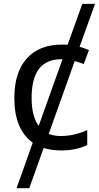

<svg xmlns="http://www.w3.org/2000/svg" viewBox="-20 -780 520 1008"><path d="M146 -266.1Q146 -169.4 183.1 -119.1L308.1 -469.2H304.2Q223.1 -469.2 184.6 -418.2Q146 -367.2 146 -266.1ZM479 -759.8 397.9 -534.2Q425.8 -526.4 446.8 -517.1L419.9 -443.8Q389.2 -455.1 372.1 -459L235.8 -77.1Q263.7 -65.9 298.8 -65.9Q369.6 -65.9 438 -97.2V-19Q382.3 9.8 299.8 9.8Q254.4 9.8 209 -2.9L133.8 208H66.9L151.9 -30.8Q55.2 -101.1 55.2 -265.1Q55.2 -399.9 120.4 -472.9Q185.5 -545.9 306.2 -545.9H320.8L335 -544.9L412.1 -759.8Z"/></svg>

Font: NotoSans
Style: Regular
Weight: 400
Designer: Monotype Design team
Foundry: Monotype Imaging Inc.
Version: Version 1.04; ttfautohint (v1.4.1)